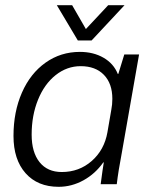

<svg xmlns="http://www.w3.org/2000/svg" viewBox="-20 -710 578 740"><path d="M32 -186Q32 -279 64.5 -353Q97 -427 155.5 -468.5Q214 -510 288 -510Q340 -510 379 -487.5Q418 -465 434 -425H436L459 -500H516L450 -124Q436 -51 430 0H368Q376 -61 380 -84H378Q347 -40 301.5 -15Q256 10 206 10Q125 10 78.5 -42.5Q32 -95 32 -186ZM394 -200 409 -287Q413 -307 413 -329Q413 -388 380.5 -421.5Q348 -455 291 -455Q238 -455 194.5 -420.5Q151 -386 126.5 -325.5Q102 -265 102 -191Q102 -123 132.5 -85Q163 -47 218 -47Q285 -47 333.5 -89.5Q382 -132 394 -200ZM199 -690H258L311 -598L397 -690H460L333 -554H280Z"/></svg>

Font: Sarabun Light
Style: Italic
Weight: 300
Italic angle: -10°
Designer: Suppakit Chalermlarp | Katatrad Co.,Ltd.
Foundry: Cadson Demak Co.,Ltd.
Version: Version 1.000; ttfautohint (v1.6)